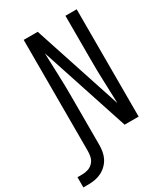

<svg xmlns="http://www.w3.org/2000/svg" viewBox="-299 -837 998 1139"><g transform="rotate(-30 200.0 -267.5)"><path d="M-75 200V130H-41Q-21 130 -1.5 123.5Q18 117 32 102Q46 87 51 67.5Q56 48 56 28V-735H152L350 -132Q350 -140 349.5 -148.5Q349 -157 349 -165L345 -276Q343 -317 342.5 -358.5Q342 -400 342 -441V-735H419V0H323L125 -603Q125 -595 125.5 -586.5Q126 -578 126 -570L130 -459Q132 -418 132.5 -376.5Q133 -335 133 -294V28Q133 51 129 74Q125 97 114.5 117.5Q104 138 87 154.5Q70 171 49 181.5Q28 192 5 196Q-18 200 -41 200Z"/></g></svg>

Font: Iosevka QP
Style: Regular
Weight: 400
Designer: Belleve Invis
Foundry: Belleve Invis
Version: Version 20.0.0; ttfautohint (v1.8.4)